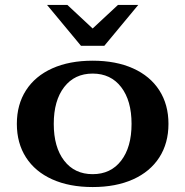

<svg xmlns="http://www.w3.org/2000/svg" viewBox="-20 -745 748 775"><path d="M48 -245Q48 -323 85 -380.5Q122 -438 191 -469Q260 -500 354 -500Q448 -500 517 -469Q586 -438 623 -380.5Q660 -323 660 -245Q660 -167 623 -109.5Q586 -52 517 -21Q448 10 354 10Q260 10 191 -21Q122 -52 85 -109.5Q48 -167 48 -245ZM511 -245Q511 -339 469 -393.5Q427 -448 354 -448Q281 -448 239 -393.5Q197 -339 197 -245Q197 -151 239 -96.5Q281 -42 354 -42Q427 -42 469 -96.5Q511 -151 511 -245ZM170 -725H252L354 -630L456 -725H538L401 -560H307Z"/></svg>

Font: Fahkwang
Style: Bold
Weight: 700
Designer: Suppakit Chalermlarp | Katatrad Co.,Ltd.
Foundry: Cadson Demak Co.,Ltd.
Version: Version 1.000; ttfautohint (v1.6)